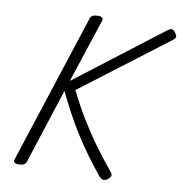

<svg xmlns="http://www.w3.org/2000/svg" viewBox="-96 -979 1024 1084"><g transform="rotate(10 416.5 -436.5)"><path d="M83 14Q65 14 58 8Q51 2 55 -10L334 -867Q341 -890 377 -890Q413 -890 406 -867L285 -500L776 -876Q793 -889 803 -887.5Q813 -886 823 -872Q834 -857 833 -848.5Q832 -840 815 -827L325 -455Q366 -372 409.5 -300.5Q453 -229 500 -164.5Q547 -100 600 -36Q612 -22 609 -12Q606 -2 590 10Q576 19 565 16Q554 13 545 3Q503 -48 464.5 -100.5Q426 -153 391 -208.5Q356 -264 325 -321.5Q294 -379 265 -439L126 -10Q123 2 112 8Q101 14 83 14Z"/></g></svg>

Font: Playwrite DK Loopet Light
Style: Regular
Weight: 300
Version: Version 1.003